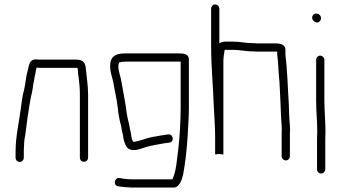

<svg xmlns="http://www.w3.org/2000/svg" viewBox="-20 -716 1532 863"><path d="M87 -7V-34C87 -39 87 -48 88 -59C88 -70 89 -80 90 -89C96 -120 99 -156 104 -189C110 -226 115 -267 124 -302L128 -324C128 -337 133 -349 134 -360C136 -376 141 -391 143 -408C143 -409 143 -410 144 -412C151 -411 157 -411 164 -411H328C329 -408 329 -405 330 -402C330 -394 331 -386 332 -377C336 -350 339 -322 339 -292V-8C339 3 346 11 357 11C368 11 376 3 376 -8V-292C376 -331 369 -370 366 -405C364 -436 353 -448 321 -448H164C157 -448 150 -448 143 -449C111 -450 111 -423 104 -397C96 -371 95 -339 88 -311C80 -286 77 -251 73 -224C65 -163 50 -102 50 -34V-7C50 3 58 12 68 12C78 12 87 3 87 -7Z M780 -476H542C499 -476 475 -462 475 -419C475 -389 485 -370 490 -342C496 -305 505 -271 509 -234C512 -202 517 -177 524 -151L528 -129C530 -122 531 -117 532 -113L534 -99C536 -85 541 -71 547 -59C560 -37 587 -39 612 -47C640 -57 668 -64 703 -69C714 -72 729 -73 741 -75C765 -78 759 -115 736 -112C724 -110 710 -108 697 -106L682 -103C645 -99 620 -85 586 -79C583 -79 581 -79 579 -78C574 -86 571 -97 570 -105L568 -119C567 -124 566 -130 564 -137L560 -159C556 -175 553 -186 550 -204C544 -255 534 -300 526 -348C522 -375 512 -392 512 -419C512 -424 513 -429 515 -433V-435C521 -437 534 -439 542 -439H792V-230C792 -172 788 -107 782 -51C775 -1 773 53 755 90H572C556 90 529 87 517 84C494 81 487 118 511 121L521 123C530 124 561 127 572 127H761C787 127 798 90 803 69C813 16 819 -39 823 -97C825 -144 829 -185 829 -230V-449C829 -474 806 -476 780 -476Z M947 -696C937 -696 929 -687 929 -677V-506C929 -418 938 -325 941 -238C943 -190 947 -148 947 -101V-22L965 -24C970 -23 976 -22 981 -22H984V-438C984 -455 987 -478 990 -492H1027C1057 -492 1085 -485 1115 -485C1121 -485 1127 -485 1132 -484H1226V-478C1226 -473 1226 -467 1227 -462C1230 -438 1231 -409 1233 -382C1238 -340 1238 -294 1241 -249L1243 -197C1244 -169 1248 -143 1246 -114V-14C1246 -4 1255 5 1265 5C1275 5 1283 -4 1283 -14V-114C1284 -125 1284 -138 1283 -152C1280 -182 1279 -218 1278 -251C1273 -324 1272 -399 1263 -467V-492C1263 -515 1241 -521 1218 -521H1133C1128 -522 1122 -522 1116 -522C1086 -522 1057 -529 1027 -529H994C983 -529 973 -526 966 -521V-677C966 -687 957 -696 947 -696Z M1401 -448V-265C1401 -217 1406 -169 1406 -122C1405 -107 1405 -93 1405 -79V45C1405 55 1413 64 1423 64C1433 64 1442 55 1442 45V-79C1442 -93 1442 -107 1443 -122C1443 -170 1438 -217 1438 -265V-448C1438 -457 1429 -466 1419 -466C1409 -466 1401 -457 1401 -448ZM1383 -636C1383 -625 1395 -615 1405 -615C1415 -615 1423 -624 1423 -634C1423 -646 1413 -655 1401 -655C1391 -655 1383 -646 1383 -636Z"/></svg>

Font: Electronic
Style: SeLt
Weight: 300
Version: Version 1.011